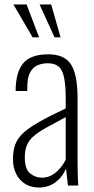

<svg xmlns="http://www.w3.org/2000/svg" viewBox="-20 -830 419 859"><path d="M154 9Q119 9 93 -7Q67 -23 52.5 -51.5Q38 -80 38 -117Q38 -154 47.5 -181.5Q57 -209 82 -233Q107 -257 153.5 -283.5Q200 -310 274 -345V-386Q274 -449 266.5 -484Q259 -519 241.5 -533Q224 -547 194 -547Q171 -547 150 -539Q129 -531 115.5 -507.5Q102 -484 102 -438V-423H50Q50 -506 83.5 -546.5Q117 -587 196 -587Q269 -587 298 -541Q327 -495 327 -392V-101Q327 -93 327.5 -70.5Q328 -48 328.5 -27Q329 -6 330 0H284Q282 -21 279 -44Q276 -67 275 -77Q262 -41 230 -16Q198 9 154 9ZM167 -35Q192 -35 212 -46.5Q232 -58 248 -76.5Q264 -95 274 -116V-306Q221 -278 185.5 -258Q150 -238 129.5 -220Q109 -202 100 -179.5Q91 -157 91 -125Q91 -73 115 -54Q139 -35 167 -35ZM126 -663 40 -810H99L155 -663ZM224 -663 157 -810H209L251 -663Z"/></svg>

Font: Oswald ExtraLight
Style: Regular
Weight: 250
Designer: Vernon Adams
Foundry: Vernon Adams
Version: Version 4.100; ttfautohint (v1.8.1.43-b0c9)